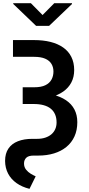

<svg xmlns="http://www.w3.org/2000/svg" viewBox="-20 -961 555 1198"><path d="M61 -710.9H193.4Q249 -710.9 294.9 -699.5Q340.8 -688 374 -664.8Q407.2 -641.6 425 -606.2Q442.9 -570.8 442.9 -523.9Q442.9 -480.5 425.3 -446.8Q407.7 -413.1 375.2 -390.1Q342.8 -367.2 297.4 -355Q252 -342.8 196.3 -342.8H121.6V-416.5H193.8Q236.8 -416.5 262.9 -429.2Q289.1 -441.9 301.3 -464.4Q313.5 -486.8 313.5 -514.6Q313.5 -542 300.8 -562.7Q288.1 -583.5 261.5 -595Q234.9 -606.4 193.4 -606.4H61ZM121.6 -383.3H192.9Q257.3 -383.3 307.4 -371.1Q357.4 -358.9 392.1 -335.4Q426.8 -312 444.6 -277.6Q462.4 -243.2 462.4 -198.7Q462.4 -148.9 444.8 -110.1Q427.2 -71.3 394.5 -44.4Q361.8 -17.6 317.1 -3.9Q272.5 9.8 217.8 9.8H189.5Q157.7 9.8 143.8 23.4Q129.9 37.1 129.9 59.1Q129.9 81.5 142.6 97.4Q155.3 113.3 172.1 123.3Q189 133.3 202.6 139.2L164.1 217.3Q117.2 205.6 83 181.4Q48.8 157.2 30.5 122.1Q12.2 86.9 11.7 43.5Q11.7 -3.4 32.5 -33.9Q53.2 -64.5 91.6 -79.6Q129.9 -94.7 182.1 -94.7H211.4Q240.2 -94.7 262.9 -102.3Q285.6 -109.9 301.3 -123.5Q316.9 -137.2 325 -156Q333 -174.8 333 -196.8Q333 -225.6 323.7 -247.1Q314.5 -268.6 296.6 -283Q278.8 -297.4 252.2 -304.7Q225.6 -312 190.9 -312H121.6ZM172.9 -940.9 245.6 -867.2 318.4 -940.9H429.2V-936L286.6 -799.8H205.1L62.5 -936.5V-940.9Z"/></svg>

Font: Roboto SemiBold
Style: Regular
Weight: 600
Designer: Christian Robertson
Foundry: Google
Version: Version 3.009; 2024